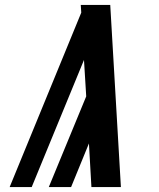

<svg xmlns="http://www.w3.org/2000/svg" viewBox="-20 -755 640 775"><path d="M349 0 339 -176 267 0H177L328 -366L319 -513L108 0H19L308 -704L306 -735Q336 -735 365.5 -735Q395 -735 425 -735L468 0Z"/></svg>

Font: Iosevka SS04 Extended
Style: Bold Italic
Weight: 700
Width: 7
Italic angle: -9°
Monospace: yes
Designer: Belleve Invis
Foundry: Belleve Invis
Version: Version 19.0.0; ttfautohint (v1.8.4)